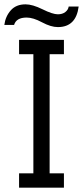

<svg xmlns="http://www.w3.org/2000/svg" viewBox="-33 -866 383 886"><path d="M234 -741Q202 -741 161 -763Q120 -785 90 -785Q42 -785 32 -751H-13Q-8 -790 16.5 -818Q41 -846 85 -846Q117 -846 163.5 -823Q210 -800 234 -800Q255 -800 268.5 -810.5Q282 -821 284 -836H330Q318 -741 234 -741ZM55 0V-66H121V-616H55V-682H262V-616H196V-66H262V0Z"/></svg>

Font: Didact Gothic
Style: Regular
Weight: 400
Designer: Daniel Johnson
Foundry: Daniel Johnson
Version: Version 2.101;PS 002.101;hotconv 1.0.88;makeotf.lib2.5.64775